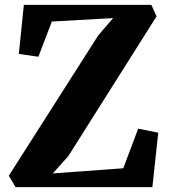

<svg xmlns="http://www.w3.org/2000/svg" viewBox="-20 -765 690 785"><path d="M43.5 0 16 -46.5 381.5 -620 442.5 -691 192 -677 137 -533 57 -544.5 77.5 -745H599L620 -698L259.5 -127L196 -56L484 -77L545 -239L627 -222.5L603 0Z"/></svg>

Font: Merriweather 48pt ExtraBold
Style: Regular
Weight: 800
Version: Version 2.100